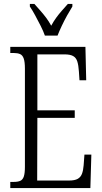

<svg xmlns="http://www.w3.org/2000/svg" viewBox="-20 -951 516 971"><path d="M32 0V-31H49Q70 -31 82.5 -36.5Q95 -42 100.5 -58.5Q106 -75 106 -107V-604Q106 -638 100 -655Q94 -672 81.5 -677.5Q69 -683 49 -683H32V-714H412L416 -545H382L379 -590Q377 -621 371 -640Q365 -659 350 -667.5Q335 -676 306 -676H169V-393H358V-355H169L168 -38H329Q358 -38 373 -46.5Q388 -55 394.5 -72Q401 -89 403 -115L407 -169H442L437 0ZM207 -771Q199 -794 185.5 -820.5Q172 -847 158 -873Q144 -899 131 -918V-931H154Q170 -913 185 -896Q200 -879 213.5 -861Q227 -843 239 -821Q251 -843 264 -861Q277 -879 292 -896Q307 -913 323 -931H346V-918Q334 -899 319.5 -873Q305 -847 292.5 -820.5Q280 -794 271 -771Z"/></svg>

Font: Noto Serif Khmer ExtraCondensed Light
Style: Regular
Weight: 300
Width: 2
Designer: Danh Hong and the Monotype Design Team
Foundry: Monotype Imaging Inc.
Version: Version 2.004